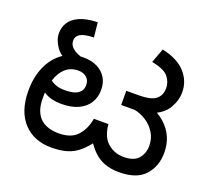

<svg xmlns="http://www.w3.org/2000/svg" viewBox="-115 -798 1045 955"><g transform="rotate(20 407.5 -320.5)"><path d="M243 12Q198 12 161 -2.5Q124 -17 96.5 -46Q69 -75 54.5 -117.5Q40 -160 40 -216Q40 -288 65 -344Q90 -400 135.5 -432Q181 -464 243 -464Q284 -464 314.5 -449Q345 -434 362 -407Q379 -380 379 -342Q379 -303 360.5 -273Q342 -243 305.5 -226Q269 -209 215 -209Q163 -209 128 -230Q93 -251 74 -274L94 -340Q107 -322 135 -300.5Q163 -279 208 -279Q257 -279 279 -295Q301 -311 301 -338Q301 -365 284 -379.5Q267 -394 241 -394Q199 -394 172 -369Q145 -344 132.5 -303Q120 -262 120 -215V-205Q120 -165 130.5 -138.5Q141 -112 159 -96.5Q177 -81 201.5 -74Q226 -67 253 -67Q320 -67 352.5 -103.5Q385 -140 394 -195H471Q477 -128 513 -97.5Q549 -67 597 -67Q652 -67 675.5 -95Q699 -123 699 -162Q699 -201 680.5 -231Q662 -261 632 -280.5Q602 -300 566 -307L634 -352Q684 -332 716.5 -303Q749 -274 765 -237Q781 -200 781 -156Q781 -83 737.5 -35.5Q694 12 602 12Q559 12 526 0Q493 -12 466.5 -37.5Q440 -63 417 -102L450 -103Q420 -60 390.5 -34.5Q361 -9 325.5 1.5Q290 12 243 12ZM189 -412Q135 -429 110 -465Q85 -501 85 -536Q85 -567 100.5 -592.5Q116 -618 152 -634.5Q188 -651 248 -653L256 -575Q207 -574 185.5 -561.5Q164 -549 164 -525Q164 -502 184.5 -485Q205 -468 246 -458ZM498 -306V-381H555Q598 -381 622 -387Q646 -393 659 -406Q670 -417 675 -430.5Q680 -444 680 -460Q680 -493 658.5 -520Q637 -547 570 -560L598 -636Q681 -618 721.5 -573Q762 -528 762 -469Q762 -425 737 -383Q712 -341 653 -320Q640 -316 630 -312.5Q620 -309 608.5 -307.5Q597 -306 577 -306Z"/></g></svg>

Font: hexkannada15
Style: Book
Weight: 400
Designer: Jelle Bosma - Monotype Design Team
Foundry: Monotype Imaging Inc.
Version: Version 2.003